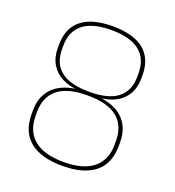

<svg xmlns="http://www.w3.org/2000/svg" viewBox="-122 -746 780 854"><g transform="rotate(20 267.5 -319.0)"><path d="M267.5 11.5Q216.5 11.5 177.8 0.5Q139 -10.5 113 -32Q87 -53.5 74 -85.2Q61 -117 61 -158.5V-174.5Q61 -223 81 -257Q101 -291 137.8 -310Q174.5 -329 224.5 -332.5V-329Q178 -331 143.2 -348.5Q108.5 -366 89.2 -398Q70 -430 70 -475V-490.5Q70 -568 119.8 -608.5Q169.5 -649 267.5 -649Q365.5 -649 415.5 -608.5Q465.5 -568 465.5 -490.5V-475Q465.5 -430 446.2 -398Q427 -366 392.2 -348.5Q357.5 -331 310.5 -329V-332.5Q361 -329 397.8 -310Q434.5 -291 454.2 -257Q474 -223 474 -174.5V-158.5Q474 -117 461 -85.2Q448 -53.5 422 -32Q396 -10.5 357.5 0.5Q319 11.5 267.5 11.5ZM267.5 -6.5Q360 -6.5 407.2 -45.2Q454.5 -84 454.5 -157V-175.5Q454.5 -246 408.8 -283.8Q363 -321.5 267.5 -321.5Q172 -321.5 126.2 -283.8Q80.5 -246 80.5 -175.5V-157Q80.5 -84 127.8 -45.2Q175 -6.5 267.5 -6.5ZM267.5 -339Q359.5 -339 402.8 -374.2Q446 -409.5 446 -474.5V-491.5Q446 -560 401.5 -595.5Q357 -631 267.5 -631Q178.5 -631 134 -595.5Q89.5 -560 89.5 -491.5V-474.5Q89.5 -431.5 108.5 -401Q127.5 -370.5 167 -354.8Q206.5 -339 267.5 -339Z"/></g></svg>

Font: Anek Telugu Medium Thin
Style: Regular
Weight: 250
Version: Version 1.003